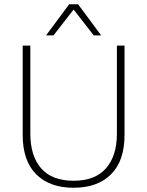

<svg xmlns="http://www.w3.org/2000/svg" viewBox="-20 -875 693 905"><path d="M567 -660V-239Q567 -117 503.5 -53.5Q440 10 327 10Q214 10 150.5 -53.5Q87 -117 87 -239V-660H123V-245Q123 -140 174 -81.5Q225 -23 327 -23Q428 -23 479.5 -81.5Q531 -140 531 -245V-660ZM457 -708H422L327 -830L232 -708H197L306 -855H348Z"/></svg>

Font: Kantumruy Pro ExtraLight
Style: Regular
Weight: 250
Version: Version 1.002